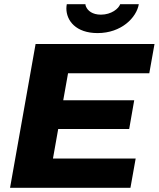

<svg xmlns="http://www.w3.org/2000/svg" viewBox="-20 -897 758 917"><path d="M446 -739C560 -739 632 -813 643 -877H554C547 -856 512 -827 462 -827C421 -827 399 -846 391 -865C389 -869 388 -873 388 -877H299C298 -871 297 -864 297 -857C297 -798 343 -739 446 -739ZM28 0H603L628 -140H233L258 -281H597L621 -418H282L305 -547H693L718 -687H150Z"/></svg>

Font: Archivo ExtraBold
Style: Italic
Weight: 800
Italic angle: -10°
Designer: Hector Gatti
Foundry: Omnibus-Type
Version: Version 2.001